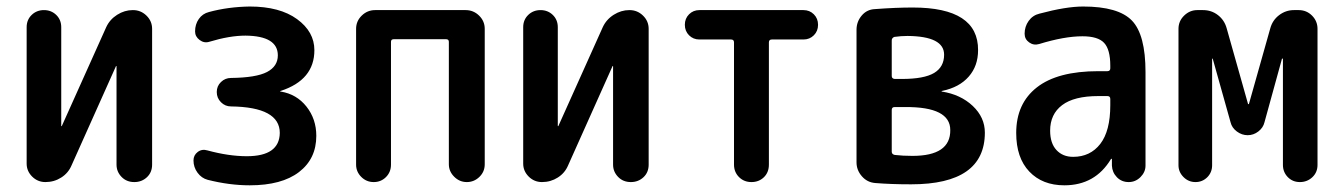

<svg xmlns="http://www.w3.org/2000/svg" viewBox="-20 -550 4040 580"><path d="M117.2 0Q93.8 0 77.1 -16.6Q60.5 -33.2 60.5 -55.7V-467.8Q60.5 -490.2 75.7 -504.9Q90.8 -519.5 112.8 -519.5Q134.8 -519.5 149.9 -504.9Q165 -490.2 165 -467.8V-169.9Q165 -168.9 166 -168.9Q167 -168.9 167 -169.9L300.8 -467.8Q311.5 -491.2 334 -505.4Q356.4 -519.5 380.9 -519.5H381.8Q405.3 -519.5 422.4 -502.9Q439.5 -486.3 439.5 -462.9V-52.7Q439.5 -29.3 423.8 -14.6Q408.2 0 385.7 0Q362.3 0 347.2 -15.6Q332 -31.2 332 -52.7V-349.6Q332 -350.6 331.1 -350.6Q330.1 -350.6 330.1 -349.6L196.3 -50.8Q186.5 -27.3 165 -13.7Q143.6 0 117.2 0Z M725.6 -78.1Q824.2 -78.1 825.2 -148.4Q825.2 -226.6 677.7 -228.5Q660.2 -228.5 647.5 -241.2Q634.8 -253.9 634.8 -272Q634.8 -290 647.5 -302.2Q660.2 -314.5 677.7 -314.5Q753.9 -315.4 786.6 -332.5Q819.3 -349.6 819.3 -382.8Q819.3 -441.4 721.7 -442.4Q673.8 -442.4 612.3 -423.8Q596.7 -418.9 583 -429.2Q569.3 -439.5 569.3 -455.1Q569.3 -476.6 580.6 -492.7Q591.8 -508.8 611.3 -513.7Q668.9 -529.3 734.4 -530.3Q825.2 -530.3 877.4 -492.2Q929.7 -454.1 929.7 -398.4Q929.7 -308.6 828.1 -275.4Q826.2 -275.4 826.2 -274.4Q826.2 -273.4 828.1 -273.4Q876 -265.6 905.8 -228Q935.5 -190.4 935.5 -139.6Q935.5 -70.3 883.3 -30.3Q831.1 9.8 734.4 9.8Q672.9 9.8 607.4 -6.8Q588.9 -11.7 576.7 -28.3Q564.5 -44.9 564.5 -65.4Q564.5 -81.1 577.1 -90.8Q589.8 -100.6 606.4 -95.7Q670.9 -78.1 725.6 -78.1Z M1055.7 -52.7V-462.9Q1055.7 -486.3 1072.8 -502.9Q1089.8 -519.5 1113.3 -519.5H1386.7Q1410.2 -519.5 1427.2 -502.9Q1444.3 -486.3 1444.3 -462.9V-53.7Q1444.3 -31.2 1428.2 -15.6Q1412.1 0 1390.1 0Q1368.2 0 1352.1 -16.1Q1335.9 -32.2 1335.9 -53.7V-423.8Q1335.9 -431.6 1327.1 -431.6H1169.9Q1161.1 -431.6 1161.1 -423.8V-52.7Q1161.1 -30.3 1146 -15.1Q1130.9 0 1108.9 0Q1086.9 0 1071.3 -15.6Q1055.7 -31.2 1055.7 -52.7Z M1617.2 0Q1593.8 0 1577.1 -16.6Q1560.5 -33.2 1560.5 -55.7V-467.8Q1560.5 -490.2 1575.7 -504.9Q1590.8 -519.5 1612.8 -519.5Q1634.8 -519.5 1649.9 -504.9Q1665 -490.2 1665 -467.8V-169.9Q1665 -168.9 1666 -168.9Q1667 -168.9 1667 -169.9L1800.8 -467.8Q1811.5 -491.2 1834 -505.4Q1856.4 -519.5 1880.9 -519.5H1881.8Q1905.3 -519.5 1922.4 -502.9Q1939.5 -486.3 1939.5 -462.9V-52.7Q1939.5 -29.3 1923.8 -14.6Q1908.2 0 1885.7 0Q1862.3 0 1847.2 -15.6Q1832 -31.2 1832 -52.7V-349.6Q1832 -350.6 1831.1 -350.6Q1830.1 -350.6 1830.1 -349.6L1696.3 -50.8Q1686.5 -27.3 1665 -13.7Q1643.6 0 1617.2 0Z M2092.8 -430.7Q2074.2 -430.7 2061.5 -443.4Q2048.8 -456.1 2048.8 -475.1Q2048.8 -494.1 2061.5 -506.8Q2074.2 -519.5 2092.8 -519.5H2407.2Q2425.8 -519.5 2438.5 -506.8Q2451.2 -494.1 2451.2 -475.1Q2451.2 -456.1 2438.5 -443.4Q2425.8 -430.7 2407.2 -430.7H2311.5Q2302.7 -430.7 2302.7 -421.9V-52.7Q2302.7 -29.3 2287.6 -14.6Q2272.5 0 2250 0Q2227.5 0 2212.4 -15.1Q2197.3 -30.3 2197.3 -52.7V-421.9Q2197.3 -430.7 2188.5 -430.7Z M2673.8 -217.8V-91.8Q2673.8 -84 2682.6 -82Q2707 -79.1 2736.3 -79.1Q2851.6 -79.1 2850.6 -157.2Q2850.6 -227.5 2714.8 -226.6H2682.6Q2673.8 -226.6 2673.8 -217.8ZM2673.8 -427.7V-320.3Q2673.8 -312.5 2682.6 -311.5H2704.1Q2771.5 -311.5 2801.8 -329.6Q2832 -347.7 2832 -384.8Q2832 -440.4 2721.7 -441.4Q2702.1 -441.4 2681.6 -438.5Q2673.8 -435.5 2673.8 -427.7ZM2624 2.9Q2599.6 1 2583.5 -17.6Q2567.4 -36.1 2567.4 -59.6V-460Q2567.4 -484.4 2583 -502.9Q2598.6 -521.5 2623 -522.5Q2686.5 -527.3 2737.3 -527.3Q2935.5 -527.3 2934.6 -398.4Q2934.6 -350.6 2906.2 -318.4Q2877.9 -286.1 2826.2 -275.4Q2824.2 -275.4 2824.2 -274.4L2825.2 -273.4Q2881.8 -264.6 2918.5 -230Q2955.1 -195.3 2955.1 -149.4Q2955.1 6.8 2732.4 6.8Q2671.9 6.8 2624 2.9Z M3297.9 -259.8Q3224.6 -259.8 3188.5 -232.4Q3152.3 -205.1 3152.3 -155.3Q3152.3 -117.2 3171.4 -96.7Q3190.4 -76.2 3221.7 -76.2Q3273.4 -76.2 3303.7 -115.2Q3334 -154.3 3334 -232.4V-251Q3334 -259.8 3325.2 -259.8ZM3195.3 9.8Q3128.9 9.8 3089.4 -31.7Q3049.8 -73.2 3049.8 -148.4Q3049.8 -237.3 3112.3 -286.1Q3174.8 -335 3297.9 -335H3325.2Q3334 -335 3334 -343.8V-351.6Q3334 -400.4 3315.4 -420.4Q3296.9 -440.4 3250 -440.4Q3195.3 -440.4 3119.1 -417Q3102.5 -412.1 3088.9 -421.9Q3075.2 -431.6 3075.2 -448.2Q3075.2 -469.7 3087.4 -486.8Q3099.6 -503.9 3120.1 -508.8Q3200.2 -530.3 3252 -530.3Q3358.4 -530.3 3399.4 -487.8Q3440.4 -445.3 3440.4 -332V-49.8Q3440.4 -30.3 3425.3 -15.1Q3410.2 0 3389.6 0Q3368.2 0 3354 -14.6Q3339.8 -29.3 3338.9 -49.8V-69.3Q3338.9 -70.3 3337.9 -70.3Q3335.9 -70.3 3335.9 -69.3Q3288.1 9.8 3195.3 9.8Z M3540 -50.8V-462.9Q3540 -486.3 3557.1 -502.9Q3574.2 -519.5 3596.7 -519.5H3614.3Q3639.6 -519.5 3659.2 -504.4Q3678.7 -489.3 3685.5 -464.8L3750 -236.3Q3750 -235.4 3751 -235.4Q3752.9 -235.4 3752.9 -236.3L3817.4 -464.8Q3824.2 -489.3 3844.2 -504.4Q3864.3 -519.5 3888.7 -519.5H3903.3Q3926.8 -519.5 3943.4 -502.9Q3960 -486.3 3960 -462.9V-51.8Q3960 -29.3 3944.3 -14.6Q3928.7 0 3906.7 0Q3884.8 0 3870.1 -15.1Q3855.5 -30.3 3855.5 -51.8V-372.1Q3855.5 -373 3854 -373Q3852.5 -373 3852.5 -372.1L3799.8 -180.7Q3795.9 -164.1 3781.2 -152.8Q3766.6 -141.6 3749 -141.6Q3731.4 -141.6 3716.3 -152.8Q3701.2 -164.1 3697.3 -180.7L3643.6 -372.1Q3643.6 -373 3642.6 -373Q3641.6 -373 3641.6 -372.1V-50.8Q3641.6 -29.3 3627 -14.6Q3612.3 0 3591.3 0Q3570.3 0 3555.2 -15.1Q3540 -30.3 3540 -50.8Z"/></svg>

Font: Rounded Mgen+ 1m medium
Style: Regular
Weight: 500
Designer: [Source Han Sans]
Ryoko NISHIZUKA  (kana & ideographs); Paul D. Hunt (Latin, Greek & Cyrillic); Wenlong ZHANG  (bopomofo
Version: Version 1.059.20150602